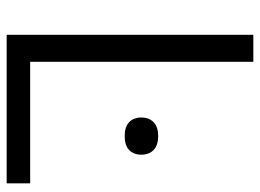

<svg xmlns="http://www.w3.org/2000/svg" viewBox="-122 -658 780 576"><g transform="rotate(90 268.0 -370.0)"><path d="M84.5 0V-740H165.5V-70.5H530V0ZM388 -354Q361 -354 346.8 -367.2Q332.5 -380.5 332.5 -404Q332.5 -427.5 346.8 -441Q361 -454.5 388 -454.5Q415.5 -454.5 429.8 -441Q444 -427.5 444 -404Q444 -380.5 429.8 -367.2Q415.5 -354 388 -354Z"/></g></svg>

Font: Encode Sans SC Condensed Thin
Style: Regular
Weight: 400
Version: Version 3.002